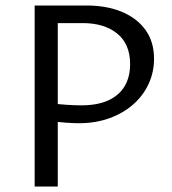

<svg xmlns="http://www.w3.org/2000/svg" viewBox="-20 -678 627 698"><path d="M266 -230Q251 -230 220 -232Q189 -234 159 -239V-303Q194 -299 222.5 -297Q251 -295 275 -295Q334 -295 373.5 -313Q413 -331 433 -364.5Q453 -398 453 -445Q453 -518 406 -556Q359 -594 281 -594H190V0H106V-658H294Q368 -658 423 -635Q478 -612 509 -569Q540 -526 540 -464Q540 -416 520.5 -373.5Q501 -331 465 -299Q429 -267 378.5 -248.5Q328 -230 266 -230Z"/></svg>

Font: Ysabeau Office Medium
Style: Regular
Weight: 500
Designer: Christian Thalmann (Catharsis Fonts)
Version: Version 2.001;gftools[0.9.30]; featfreeze: tnum,lnum,ss02